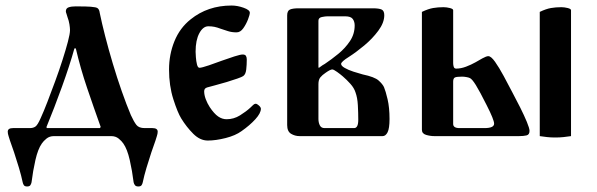

<svg xmlns="http://www.w3.org/2000/svg" viewBox="-20 -492 2157 694"><path d="M8 -16Q8 -29 27 -29H88Q100 -29 108 -34.5Q116 -40 127 -65Q138 -89 151.5 -124Q165 -159 179.5 -198.5Q194 -238 206 -275.5Q218 -313 225.5 -341.5Q233 -370 233 -383Q233 -391 231 -404Q229 -417 224 -430Q223 -435 220.5 -441.5Q218 -448 218 -451Q218 -462 228 -465.5Q238 -469 254 -469Q269 -469 290 -468.5Q311 -468 321 -466Q332 -465 336 -459Q340 -453 341 -443Q348 -409 360 -362Q372 -315 387.5 -263Q403 -211 420 -162.5Q437 -114 453 -76Q464 -52 473 -40.5Q482 -29 503 -29H531Q550 -29 550 -16Q550 -9 547 0Q544 9 542 16Q536 32 527 59Q518 86 509.5 114.5Q501 143 496 167Q495 172 492 177Q489 182 480 182Q471 182 467.5 177Q464 172 463 167Q458 126 449 86.5Q440 47 426 27Q420 18 409 9Q398 0 382 0H175Q159 0 148 9Q137 18 131 27Q117 47 108 86.5Q99 126 94 167Q93 172 90 177Q87 182 78 182Q69 182 66 177Q63 172 62 167Q57 143 48.5 114.5Q40 86 31 59Q22 32 16 16Q14 9 11 0Q8 -9 8 -16ZM148 -33 149 -29H341L344 -33Q319 -103 295 -173.5Q271 -244 254 -317H249Q232 -256 204 -178.5Q176 -101 148 -33Z M591 -241Q591 -295 610.5 -343Q630 -391 669 -422Q731 -472 817 -472Q838 -472 860.5 -464Q883 -456 883 -446Q883 -439 876.5 -422Q870 -405 859.5 -390Q849 -375 835 -375Q818 -375 804 -379.5Q790 -384 778 -388Q765 -393 755 -395Q745 -397 733 -397Q714 -397 700.5 -372Q687 -347 687 -305Q687 -300 688 -285.5Q689 -271 692 -259Q695 -247 701 -247Q709 -247 735.5 -256Q762 -265 783 -273Q805 -281 827 -288Q849 -295 857 -295Q866 -295 869 -290Q872 -285 872 -277Q872 -258 870 -240.5Q868 -223 859 -217Q855 -214 838 -208Q821 -202 799.5 -195.5Q778 -189 758.5 -184Q739 -179 729 -176Q718 -173 718 -162Q718 -149 723.5 -134Q729 -119 738 -105Q754 -81 768.5 -71Q783 -61 799 -61Q825 -61 847.5 -75Q870 -89 885 -103Q891 -109 895.5 -113Q900 -117 904 -117Q909 -117 916 -110.5Q923 -104 923 -99Q923 -83 903 -61Q883 -39 853 -18Q831 -2 795.5 7Q760 16 731 16Q703 16 678.5 -8.5Q654 -33 635 -64Q622 -85 606.5 -133.5Q591 -182 591 -241Z M1018 -40V-436Q1018 -453 1028 -457.5Q1038 -462 1060 -462H1327Q1350 -462 1359.5 -457.5Q1369 -453 1369 -437Q1369 -410 1347.5 -381Q1326 -352 1296.5 -327.5Q1267 -303 1242 -287Q1213 -269 1213 -261Q1213 -254 1226 -246.5Q1239 -239 1257.5 -233Q1276 -227 1291 -223Q1334 -214 1348.5 -201Q1363 -188 1368 -177Q1374 -163 1381 -133Q1388 -103 1388 -62Q1388 -28 1381 -14Q1374 0 1363 0H1063Q1046 0 1032 -8.5Q1018 -17 1018 -40ZM1131 -248 1133 -247Q1141 -253 1145.5 -256Q1150 -259 1154 -261Q1178 -277 1203 -297.5Q1228 -318 1245 -343.5Q1262 -369 1262 -400Q1262 -414 1255 -423.5Q1248 -433 1228 -433H1163Q1156 -433 1143.5 -430.5Q1131 -428 1131 -417ZM1131 -62Q1131 -49 1136 -39Q1141 -29 1153 -29H1260Q1275 -29 1275 -59Q1275 -84 1273.5 -111.5Q1272 -139 1265 -158Q1260 -174 1246.5 -189Q1233 -204 1219 -216Q1211 -223 1198.5 -232Q1186 -241 1181 -241Q1174 -241 1157 -229Q1145 -221 1138 -212.5Q1131 -204 1131 -188Z M1931 0V-449Q1954 -460 1971.5 -463Q1989 -466 2009 -466Q2020 -466 2032 -463Q2044 -460 2044 -455V0Q2031 2 2017 3.5Q2003 5 1987 5Q1971 5 1957.5 3.5Q1944 2 1931 0ZM1505 -23V-449Q1528 -460 1545.5 -463Q1563 -466 1583 -466Q1594 -466 1606 -463Q1618 -460 1618 -455V-264Q1618 -257 1620 -250.5Q1622 -244 1629 -244Q1646 -244 1664.5 -251Q1683 -258 1699 -267Q1709 -273 1723.5 -281Q1738 -289 1745 -289Q1755 -289 1769.5 -268.5Q1784 -248 1800.5 -217.5Q1817 -187 1832 -158Q1846 -132 1860.5 -103Q1875 -74 1884.5 -51Q1894 -28 1894 -19Q1894 -5 1883 -2.5Q1872 0 1856 0H1550Q1535 0 1520 -4.5Q1505 -9 1505 -23ZM1618 -44Q1618 -29 1641 -29H1731Q1766 -29 1766 -45Q1766 -59 1739 -112Q1714 -162 1700 -184.5Q1686 -207 1678 -210Q1674 -212 1665.5 -213.5Q1657 -215 1650 -215Q1629 -215 1623.5 -211.5Q1618 -208 1618 -197Z"/></svg>

Font: Monomakh
Style: Regular
Weight: 400
Version: Version 1.200; ttfautohint (v1.8.4.7-5d5b)